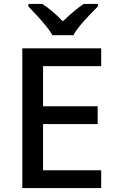

<svg xmlns="http://www.w3.org/2000/svg" viewBox="-20 -961 595 981"><path d="M497 0H94V-714H497V-623H200V-418H479V-327H200V-91H497ZM248 -781Q235 -804 213 -831Q191 -858 167 -883.5Q143 -909 125 -928V-941H196Q250 -906 301 -852Q328 -878 355 -901Q382 -924 408 -941H480V-928Q461 -909 436.5 -883.5Q412 -858 389.5 -831Q367 -804 355 -781Z"/></svg>

Font: Noto Sans Syriac Medium
Style: Regular
Weight: 500
Designer: Patrick Giasson and the Monotype Design Team
Foundry: Monotype Imaging Inc.
Version: Version 3.000; ttfautohint (v1.8.4.7-5d5b)